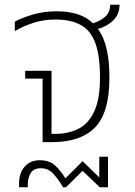

<svg xmlns="http://www.w3.org/2000/svg" viewBox="-20 -604 575 816"><path d="M161 0V-270H87V-303H199V-35H214Q270 -35 313 -56.5Q356 -78 380.5 -130.5Q405 -183 405 -275Q405 -366 385.5 -420Q366 -474 324 -497.5Q282 -521 214 -521Q168 -521 125.5 -508Q83 -495 43 -472V-512Q72 -528 119 -542Q166 -556 221 -556Q324 -556 375 -505Q405 -514 426.5 -532.5Q448 -551 448 -584H488Q488 -544 462 -518Q436 -492 396 -481Q422 -446 433.5 -394.5Q445 -343 445 -274Q445 -126 384.5 -63Q324 0 201 0ZM61 192V176Q61 131 85 104Q109 77 149 77Q191 77 215.5 100.5Q240 124 258 154L331 81L402 150V62H439V192H404L331 122L260 192H248Q231 162 208.5 136.5Q186 111 154 111Q123 111 110.5 131.5Q98 152 98 182V192Z"/></svg>

Font: Noto Sans Thai ExtraLight
Style: Regular
Weight: 200
Designer: Monotype Design Team
Foundry: Monotype Imaging Inc.
Version: Version 2.001; ttfautohint (v1.8.4.7-5d5b)